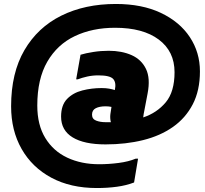

<svg xmlns="http://www.w3.org/2000/svg" viewBox="-20 -760 1034 968"><path d="M468 188Q336 188 239 136Q142 84 89 -9Q36 -102 36 -224Q36 -392 103 -507Q170 -622 289 -681Q408 -740 564 -740Q696 -740 791 -695Q886 -650 937 -573Q988 -496 988 -400Q988 -304 952 -234.5Q916 -165 852 -120Q788 -75 701 -53.5Q614 -32 512 -32Q404 -32 346 -67.5Q288 -103 288 -172Q288 -230 318 -261Q348 -292 395 -304Q442 -316 492 -316Q514 -316 530.5 -313Q547 -310 559 -306Q567 -344 550.5 -362Q534 -380 476 -380Q446 -380 419.5 -374Q393 -368 372 -360H364L386 -484Q412 -492 450.5 -498Q489 -504 528 -504Q594 -504 643.5 -482Q693 -460 716 -412.5Q739 -365 724 -288L708 -204Q704 -186 702 -168Q771 -191 815.5 -244Q860 -297 860 -396Q860 -501 780.5 -560.5Q701 -620 560 -620Q446 -620 357.5 -578Q269 -536 218.5 -449Q168 -362 168 -228Q168 -130 208.5 -64Q249 2 319.5 35Q390 68 480 68Q528 68 578 61.5Q628 55 664 40H676L656 160Q617 175 569.5 181.5Q522 188 468 188ZM512 -144H539Q534 -163 536.5 -184.5Q539 -206 542 -221Q529 -224 512 -224Q482 -224 463 -214.5Q444 -205 444 -182Q444 -160 464.5 -152Q485 -144 512 -144Z"/></svg>

Font: Kufam Black
Style: Italic
Weight: 900
Italic angle: -11°
Designer: Artur Schmal
Foundry: Original Type
Version: Version 1.301; ttfautohint (v1.8.3)